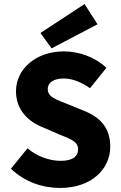

<svg xmlns="http://www.w3.org/2000/svg" viewBox="-20 -917 598 949"><path d="M277 12C434 12 525 -83 525 -192C525 -283 477 -337 396 -369L315 -402C257 -425 216 -438 216 -476C216 -510 247 -529 295 -529C336 -529 381 -512 425 -481L506 -582C450 -634 373 -663 295 -663C157 -663 59 -575 59 -466C59 -372 122 -315 191 -288L274 -252C331 -229 366 -217 366 -179C366 -144 339 -122 280 -122C225 -122 162 -144 116 -184L34 -83C102 -18 189 12 277 12ZM235 -678 462 -797 398 -897 180 -754Z"/></svg>

Font: Source Sans Pro
Style: Bold
Weight: 700
Designer: Paul D. Hunt
Foundry: Adobe Systems Incorporated
Version: Version 3.006;hotconv 1.0.111;makeotfexe 2.5.65597